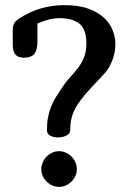

<svg xmlns="http://www.w3.org/2000/svg" viewBox="-20 -729 510 749"><path d="M73.2 -503.9Q51.3 -503.9 40.5 -515.9Q29.8 -527.8 29.8 -554.2V-611.8Q29.8 -628.9 35.6 -638.7Q41.5 -648.4 55.2 -657.2Q96.2 -683.6 139.9 -696.3Q183.6 -709 230 -709Q287.6 -709 326.2 -694.6Q364.7 -680.2 387.7 -657.7Q410.6 -635.3 420.4 -608.6Q430.2 -582 430.2 -557.1Q430.2 -539.6 426.8 -523.2Q423.3 -506.8 417.7 -492.4Q412.1 -478 405 -466.1Q397.9 -454.1 390.6 -445.8Q384.3 -438.5 373 -426.5Q361.8 -414.6 349.6 -401.6Q337.4 -388.7 326.2 -376.5Q314.9 -364.3 309.1 -356.9Q294.4 -338.9 284.2 -323.5Q273.9 -308.1 267.1 -292.5Q260.3 -276.9 257.1 -259.8Q253.9 -242.7 253.9 -221.2Q253.9 -208 239.5 -200.4Q225.1 -192.9 206.1 -192.9Q188 -192.9 175.5 -200Q163.1 -207 163.1 -221.2Q163.1 -249.5 167.5 -272Q171.9 -294.4 179.7 -313.7Q187.5 -333 198.7 -351.3Q210 -369.6 224.1 -390.1Q239.3 -412.6 255.9 -430.2Q272.5 -447.8 285.9 -466.1Q299.3 -484.4 308.1 -506.3Q316.9 -528.3 316.9 -560.1Q316.9 -613.8 290.3 -636Q263.7 -658.2 210.9 -658.2Q173.8 -658.2 126 -637.2V-568.8Q126 -533.2 113.8 -518.6Q101.6 -503.9 73.2 -503.9ZM141.1 -68.8Q141.1 -82.5 146.7 -95.5Q152.3 -108.4 161.6 -117.9Q170.9 -127.4 183.3 -133.3Q195.8 -139.2 210 -139.2Q224.1 -139.2 236.8 -133.5Q249.5 -127.9 259 -118.2Q268.6 -108.4 274.2 -95.7Q279.8 -83 279.8 -68.8Q279.8 -55.2 274.2 -42.7Q268.6 -30.3 259 -20.8Q249.5 -11.2 236.8 -5.6Q224.1 0 210 0Q195.8 0 183.3 -5.9Q170.9 -11.7 161.4 -21.2Q151.9 -30.8 146.5 -43.2Q141.1 -55.7 141.1 -68.8Z"/></svg>

Font: Marmelad
Style: Regular
Weight: 400
Designer: Manvel Shmavonyan
Foundry: Cyreal (www.cyreal.org)
Version: Version 1.000